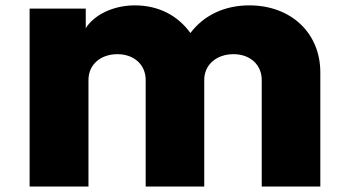

<svg xmlns="http://www.w3.org/2000/svg" viewBox="-20 -681 1255 701"><path d="M88.1 0H303V-389.1C303 -444.6 346.5 -483.2 408.9 -483.2C469.3 -483.2 511.9 -444.6 511.9 -389.1V0H725.7V-389.1C725.7 -444.6 770.3 -483.2 832.7 -483.2C893.1 -483.2 935.6 -444.6 935.6 -389.1V0H1149.5V-416.8C1149.5 -560.4 1042.6 -661.4 890.1 -661.4C798 -661.4 722.8 -623.8 675.2 -560.4C629.7 -623.8 559.4 -661.4 472.3 -661.4C393.1 -661.4 323.8 -626.7 293.1 -578.2V-649.5H88.1Z"/></svg>

Font: Calandify
Style: Semi Bold
Weight: 700
Designer: Brittany Allen
Foundry: Brittany Allen
Version: Version 1.0; ttfautohint (v1.8.4.7-5d5b)